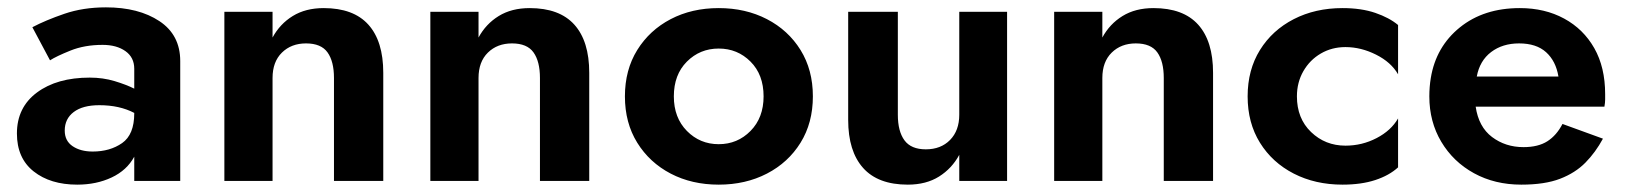

<svg xmlns="http://www.w3.org/2000/svg" viewBox="-20 -492 4420 522"><path d="M116 -328Q133 -339 171.5 -354.5Q210 -370 259 -370Q297 -370 321 -353Q345 -336 345 -305V-251Q323 -262 291.5 -271.5Q260 -281 224 -281Q135 -281 80.5 -240.5Q26 -200 26 -129Q26 -62 71.5 -26Q117 10 190 10Q242 10 283.5 -9.5Q325 -29 345 -66V0H470V-326Q470 -397 413.5 -434.5Q357 -472 268 -472Q206 -472 155 -454.5Q104 -437 68 -418ZM156 -137Q156 -169 180.5 -187.5Q205 -206 250 -206Q305 -206 345 -185V-184Q345 -126 312 -103Q279 -80 232 -80Q199 -80 177.5 -94.5Q156 -109 156 -137Z M888 -280V0H1022V-294Q1022 -380 981.5 -425Q941 -470 860 -470Q811 -470 776 -448.5Q741 -427 721 -390V-460H590V0H721V-280Q721 -324 746.5 -349Q772 -374 812 -374Q853 -374 870.5 -349.5Q888 -325 888 -280Z M1448 -280V0H1582V-294Q1582 -380 1541.5 -425Q1501 -470 1420 -470Q1371 -470 1336 -448.5Q1301 -427 1281 -390V-460H1150V0H1281V-280Q1281 -324 1306.5 -349Q1332 -374 1372 -374Q1413 -374 1430.5 -349.5Q1448 -325 1448 -280Z M1812 -230Q1812 -289 1847.5 -324.5Q1883 -360 1934 -360Q1985 -360 2020.5 -324.5Q2056 -289 2056 -230Q2056 -172 2020.5 -136Q1985 -100 1934 -100Q1883 -100 1847.5 -136Q1812 -172 1812 -230ZM1679 -230Q1679 -158 1712.5 -104Q1746 -50 1803.5 -20Q1861 10 1934 10Q2007 10 2065 -20Q2123 -50 2156.5 -104Q2190 -158 2190 -230Q2190 -302 2156.5 -356Q2123 -410 2065 -440Q2007 -470 1934 -470Q1861 -470 1803.5 -440Q1746 -410 1712.5 -356Q1679 -302 1679 -230Z M2421 -180V-460H2286V-166Q2286 -81 2326.5 -35.5Q2367 10 2448 10Q2498 10 2533 -12Q2568 -34 2588 -71V0H2718V-460H2588V-180Q2588 -137 2563 -111.5Q2538 -86 2497 -86Q2457 -86 2439 -110.5Q2421 -135 2421 -180Z M3144 -280V0H3278V-294Q3278 -380 3237.5 -425Q3197 -470 3116 -470Q3067 -470 3032 -448.5Q2997 -427 2977 -390V-460H2846V0H2977V-280Q2977 -324 3002.5 -349Q3028 -374 3068 -374Q3109 -374 3126.5 -349.5Q3144 -325 3144 -280Z M3506 -230Q3506 -268 3523.5 -298.5Q3541 -329 3571 -346.5Q3601 -364 3638 -364Q3680 -364 3721 -343.5Q3762 -323 3781 -290V-424Q3757 -444 3719 -457Q3681 -470 3630 -470Q3556 -470 3497.5 -440Q3439 -410 3405.5 -356Q3372 -302 3372 -230Q3372 -158 3405.5 -104Q3439 -50 3497.5 -20Q3556 10 3630 10Q3681 10 3719 -2.5Q3757 -15 3781 -37V-170Q3762 -137 3722.5 -116.5Q3683 -96 3638 -96Q3583 -96 3544.5 -133Q3506 -170 3506 -230Z M3992 -202H4342Q4344 -213 4344 -221.5Q4344 -230 4344 -236Q4344 -309 4314.5 -361Q4285 -413 4232.5 -441.5Q4180 -470 4112 -470Q4014 -470 3949 -417.5Q3884 -365 3870 -280Q3868 -268 3867 -255.5Q3866 -243 3866 -230Q3866 -161 3898.5 -106.5Q3931 -52 3987.5 -21Q4044 10 4116 10Q4180 10 4221.5 -6Q4263 -22 4290.5 -50Q4318 -78 4338 -115L4228 -155Q4212 -124 4187 -108Q4162 -92 4122 -92Q4073 -92 4036.5 -119.5Q4000 -147 3992 -202ZM3995 -284Q4003 -327 4034 -350.5Q4065 -374 4110 -374Q4157 -374 4183.5 -350Q4210 -326 4217 -284Z"/></svg>

Font: Jost-600-Semi-PL
Style: Regular
Weight: 600
Version: Version 3.300; ttfautohint (v0.97) -l 8 -r 50 -G 200 -x 14 -